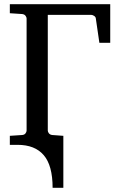

<svg xmlns="http://www.w3.org/2000/svg" viewBox="-20 -691 568 916"><path d="M454.1 -486.8 437 -604Q436 -610.8 428.5 -615.5Q420.9 -620.1 415 -620.1H208V-67.9Q208 -62 213.1 -55.2Q218.3 -48.3 229 -46.9L282.2 -43V205.1H231Q231 98.6 188.7 49.3Q146.5 0 64 0H26.9V-43L85.9 -46.9Q96.7 -47.9 101.8 -54.9Q106.9 -62 106.9 -67.9V-603Q106.9 -608.9 101.8 -615.7Q96.7 -622.6 85.9 -624L26.9 -627.9V-670.9H505.9V-486.8Z"/></svg>

Font: Charis SIL
Style: Regular
Weight: 400
Foundry: SIL International
Version: Version 4.112